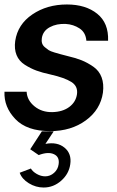

<svg xmlns="http://www.w3.org/2000/svg" viewBox="-20 -578 523 858"><path d="M204 8Q100 8 48.5 -46Q-3 -100 0 -168H99Q101 -130 134 -103Q167 -76 214 -77Q260 -78 289.5 -100Q319 -122 324 -157Q329 -193 298.5 -212Q268 -231 206 -245Q169 -253 143 -262.5Q117 -272 91 -288.5Q65 -305 54 -332Q43 -359 48 -395Q59 -469 124.5 -513.5Q190 -558 279 -558Q363 -558 414.5 -516.5Q466 -475 463 -396H366Q363 -433 335.5 -451Q308 -469 274 -471Q233 -473 202.5 -456.5Q172 -440 167 -408Q165 -395 168 -385Q171 -375 180.5 -367Q190 -359 197.5 -354Q205 -349 223.5 -343.5Q242 -338 251.5 -335.5Q261 -333 284 -327Q319 -319 345 -308.5Q371 -298 397 -280Q423 -262 434 -232.5Q445 -203 440 -164Q429 -88 363.5 -40Q298 8 204 8ZM220 9 183 65Q236 55 268.5 82Q301 109 294 156Q288 199 253.5 229.5Q219 260 175 260Q140 260 109 241Q78 222 68 194L118 175Q126 189 144.5 199.5Q163 210 182 210Q204 210 221.5 194.5Q239 179 242 156Q247 123 221 111Q195 99 153 115L115 89L167 9Z"/></svg>

Font: Oakes Grotesk Medium
Style: Italic
Weight: 500
Italic angle: -8°
Designer: Samuel Oakes
Foundry: Samuel Oakes
Version: Version 1.000;PS 001.000;hotconv 1.0.88;makeotf.lib2.5.64775